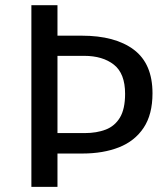

<svg xmlns="http://www.w3.org/2000/svg" viewBox="-20 -727 655 747"><path d="M203.6 -706.7V-588.2H297.9Q428.2 -588.2 500.8 -533.6Q573.3 -479 573.3 -364.1Q573.3 -281.5 538.7 -229.7Q504.1 -177.9 442.8 -153.8Q381.5 -129.7 301 -129.7H203.6V0H102.1V-706.7ZM307.7 -509.7H203.6V-209.2H309.2Q355.9 -209.2 391.3 -222.8Q426.7 -236.4 446.7 -269.7Q466.7 -303.1 466.7 -362.1Q466.7 -441 423.1 -475.4Q379.5 -509.7 307.7 -509.7Z"/></svg>

Font: Fira Code Retina
Style: Regular
Weight: 450
Monospace: yes
Designer: Carrois Corporate, Edenspiekermann AG, Nikita Prokopov
Foundry: Carrois Corporate, Edenspiekermann AG, Nikita Prokopov
Version: Version 6.002